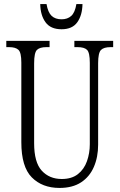

<svg xmlns="http://www.w3.org/2000/svg" viewBox="-20 -915 589 945"><path d="M273 10Q188 10 136.5 -42Q85 -94 85 -215V-607Q85 -656 71 -669.5Q57 -683 25 -683H11V-714H224V-683H208Q176 -683 162 -669.5Q148 -656 148 -603V-210Q148 -116 185.5 -75Q223 -34 284 -34Q333 -34 363.5 -58Q394 -82 408 -121.5Q422 -161 422 -205V-606Q422 -656 408.5 -669.5Q395 -683 362 -683H346V-714H537V-683H524Q491 -683 477 -669Q463 -655 463 -604V-203Q463 -142 442 -93.5Q421 -45 379 -17.5Q337 10 273 10ZM283 -771Q229 -771 204 -805.5Q179 -840 178 -895H209Q216 -854 234 -837Q252 -820 283 -820Q312 -820 330.5 -836.5Q349 -853 356 -895H386Q385 -840 360.5 -805.5Q336 -771 283 -771Z"/></svg>

Font: Noto Serif Tamil ExtraCondensed Light
Style: Regular
Weight: 300
Width: 2
Designer: Indian Type Foundry, Tom Grace, and the Monotype Design Team
Foundry: Monotype Imaging Inc.
Version: Version 2.004; ttfautohint (v1.8.4.7-5d5b)